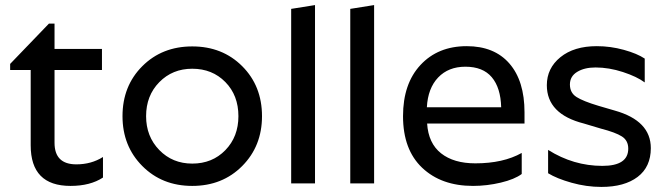

<svg xmlns="http://www.w3.org/2000/svg" viewBox="-20 -723 2620 757"><path d="M386 -23Q336 10 258 10Q101 10 101 -150V-447H20V-471L173 -630H195V-530H382V-447H195V-160Q195 -75 281 -75Q340 -75 386 -104Z M1013 -265Q1013 -384 935 -462Q857 -540 738 -540Q619 -540 541 -462Q463 -384 463 -265Q463 -147 541 -68.5Q619 10 738 10Q857 10 935 -68.5Q1013 -147 1013 -265ZM738 -78Q660 -78 608 -131.5Q556 -185 556 -265Q556 -346 608 -399Q660 -452 738 -452Q817 -452 868.5 -399.5Q920 -347 920 -265Q920 -184 868.5 -131Q817 -78 738 -78Z M1128 -688 1222 -703V0H1128Z M1361 -688 1455 -703V0H1361Z M2037 -37Q2009 -16 1954.5 -3Q1900 10 1845 10Q1720 10 1644.5 -61.5Q1569 -133 1569 -265Q1569 -393 1638 -467Q1707 -541 1820 -541Q1929 -541 1988.5 -472.5Q2048 -404 2048 -280V-236H1664Q1669 -158 1719 -118.5Q1769 -79 1854 -79Q1964 -79 2037 -120ZM1815 -460Q1748 -460 1707.5 -417.5Q1667 -375 1663 -300H1956Q1954 -377 1919 -418.5Q1884 -460 1815 -460Z M2404 -287Q2546 -247 2546 -139Q2546 -65 2494 -25.5Q2442 14 2351 14Q2292 14 2233.5 -2.5Q2175 -19 2141 -40V-132Q2241 -69 2355 -69Q2457 -69 2457 -137Q2457 -169 2432 -185Q2407 -201 2349 -216L2282 -236Q2136 -273 2136 -387Q2136 -454 2189.5 -497.5Q2243 -541 2333 -541Q2387 -541 2439.5 -526.5Q2492 -512 2522 -492V-398Q2491 -421 2436 -439Q2381 -457 2328 -457Q2284 -457 2255.5 -439.5Q2227 -422 2227 -390Q2227 -357 2253 -340.5Q2279 -324 2339 -306Z"/></svg>

Font: Roundo Medium
Style: Regular
Weight: 500
Designer: Namrata Goyal (Gurmukhi), Shiva Nallaperumal (Latin)
Foundry: Indian Type Foundry
Version: Version 1.000;PS 1.0;hotconv 1.0.88;makeotf.lib2.5.647800